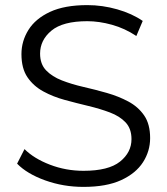

<svg xmlns="http://www.w3.org/2000/svg" viewBox="-20 -726 655 752"><path d="M307 6Q228 6 157 -19.5Q86 -45 47 -85L76 -142Q113 -105 175.5 -81Q238 -57 307 -57Q405 -57 450 -93Q495 -129 495 -181Q495 -222 472 -246.5Q449 -271 410.5 -285.5Q372 -300 326 -311Q280 -322 234 -334.5Q188 -347 149.5 -368Q111 -389 87.5 -423.5Q64 -458 64 -514Q64 -565 91.5 -609Q119 -653 176 -679.5Q233 -706 322 -706Q381 -706 439 -689.5Q497 -673 539 -644L514 -585Q469 -615 418.5 -629Q368 -643 322 -643Q226 -643 181.5 -606Q137 -569 137 -516Q137 -475 160.5 -450.5Q184 -426 222.5 -411Q261 -396 307 -385.5Q353 -375 398.5 -362Q444 -349 482.5 -328.5Q521 -308 544.5 -274Q568 -240 568 -185Q568 -134 540 -90.5Q512 -47 454.5 -20.5Q397 6 307 6Z"/></svg>

Font: Montserrat
Style: Regular
Weight: 400
Designer: Julieta Ulanovsky
Foundry: Julieta Ulanovsky
Version: Version 9.000; ttfautohint (v1.8.4.7-5d5b)